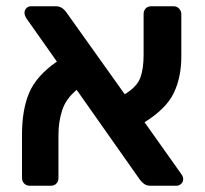

<svg xmlns="http://www.w3.org/2000/svg" viewBox="-20 -591 652 611"><path d="M557 -37Q563 -29 563 -21Q563 -12 556.5 -6Q550 0 542 0H458Q448 0 441.5 -4Q435 -8 431 -12.5Q427 -17 426 -18L224 -305Q190 -277 178 -240.5Q166 -204 166 -161V-25Q166 -14 159.5 -7Q153 0 142 0H74Q64 0 57 -7Q50 -14 50 -25V-162Q50 -242 73 -296Q96 -350 161 -395L63 -534Q58 -543 58 -550Q58 -559 64 -565Q70 -571 78 -571H159Q177 -571 191 -552L377 -291Q416 -315 426.5 -343.5Q437 -372 437 -416V-546Q437 -557 443.5 -564Q450 -571 461 -571H533Q543 -571 550 -563.5Q557 -556 557 -546V-411Q557 -345 533 -295Q509 -245 440 -202Z"/></svg>

Font: Rubik AZ
Style: Regular
Weight: 500
Designer: Hubert and Fischer
Foundry: Hubert & Fischer
Version: Version 2.000